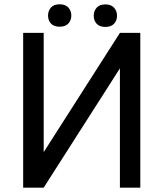

<svg xmlns="http://www.w3.org/2000/svg" viewBox="-20 -862 753 882"><path d="M530.8 -710.9H624.5V0H530.8V-547.9L180.7 0H86.4V-710.9H180.7V-163.1ZM424.1 -752.9Q410.6 -767.6 410.6 -789.6Q410.6 -811.5 424.1 -826.7Q437.5 -841.8 463.9 -841.8Q490.2 -841.8 503.9 -826.7Q517.6 -811.5 517.6 -789.6Q517.6 -767.6 503.9 -752.9Q490.2 -738.3 463.9 -738.3Q437.5 -738.3 424.1 -752.9ZM214.1 -753.9Q200.7 -768.6 200.7 -790.5Q200.7 -812.5 214.1 -827.4Q227.5 -842.3 253.9 -842.3Q280.3 -842.3 293.9 -827.4Q307.6 -812.5 307.6 -790.5Q307.6 -768.6 293.9 -753.9Q280.3 -739.3 253.9 -739.3Q227.5 -739.3 214.1 -753.9Z"/></svg>

Font: MAUL
Style: Regular
Weight: 400
Designer: MAUL
Version: Version 1.0; 2020; ttfautohint (v1.8.3)